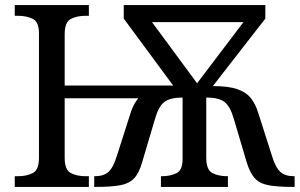

<svg xmlns="http://www.w3.org/2000/svg" viewBox="-20 -734 1177 754"><path d="M38 0V-42H51Q85 -42 109 -54.5Q133 -67 133 -114V-604Q133 -648 108.5 -660Q84 -672 51 -672H38V-714H329V-672H316Q282 -672 258 -659.5Q234 -647 234 -600V-398H660L466 -661V-714H1022V-661L816 -396Q878 -396 913 -383.5Q948 -371 966 -347.5Q984 -324 994 -291L1048 -122Q1062 -76 1081 -59Q1100 -42 1134 -42H1137V0H1129Q1070 0 1035 -6.5Q1000 -13 981 -33.5Q962 -54 949 -96L898 -268Q884 -317 861 -334Q838 -351 790 -351V-114Q790 -67 814 -54.5Q838 -42 872 -42H875V0H612V-42H615Q648 -42 672.5 -53.5Q697 -65 697 -109V-351Q649 -351 626 -334Q603 -317 589 -268L538 -96Q526 -54 506.5 -33.5Q487 -13 452 -6.5Q417 0 358 0H350V-42H353Q387 -42 406 -59Q425 -76 439 -122L493 -291Q498 -307 505.5 -321.5Q513 -336 523 -348H234V-114Q234 -67 258 -54.5Q282 -42 316 -42H329V0ZM754 -407 936 -647H577Z"/></svg>

Font: NotoSerif-Regular
Style: Regular
Weight: 400
Designer: Monotype Design Team
Foundry: Monotype Imaging Inc.
Version: Version 2.007; ttfautohint (v1.8) -l 8 -r 50 -G 200 -x 14 -D